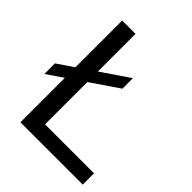

<svg xmlns="http://www.w3.org/2000/svg" viewBox="-173 -695 794 794"><g transform="rotate(45 224.0 -297.5)"><path d="M79.5 0V-595H157.5V-66H444V0ZM8.5 -211.5 8 -273 279.5 -458V-396.5Z"/></g></svg>

Font: Encode Sans SC SemiCondensed
Style: Regular
Weight: 400
Width: 4
Designer: Multiple Designers
Foundry: Impallari Type
Version: Version 3.002